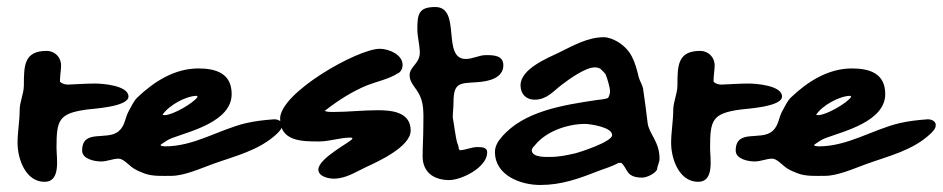

<svg xmlns="http://www.w3.org/2000/svg" viewBox="-20 -638 2686 547"><path d="M107 -120C154 -120 141 -187 141 -217C141 -296 147 -315 228 -326C240 -328 346 -333 346 -363C346 -395 270 -400 251 -400C225 -400 199 -398 173 -397C165 -397 156 -400 151 -405V-410C151 -424 154 -438 154 -452C154 -475 136 -493 113 -493C49 -493 48 -452 48 -395C48 -371 36 -348 36 -324C36 -293 30 -262 30 -231C30 -185 53 -120 107 -120Z M214 -209C214 -185 249 -178 268 -178C286 -178 301 -186 318 -186C332 -186 348 -166 361 -158C371 -152 380 -148 391 -144C415 -135 443 -137 468 -137C505 -137 551 -158 587 -171C651 -194 717 -209 768 -256C775 -263 784 -271 784 -282C784 -294 769 -299 759 -298C732 -296 706 -293 680 -287C602 -268 533 -221 450 -221C448 -221 440 -222 438 -223V-226C449 -233 457 -240 471 -245C522 -264 640 -292 640 -370C640 -428 597 -443 545 -443C477 -443 418 -405 371 -360C361 -350 353 -333 347 -322C336 -303 337 -280 318 -264C285 -236 214 -272 214 -209ZM443 -311C461 -338 510 -365 541 -365L543 -362C531 -344 472 -310 449 -310C447 -310 445 -310 443 -311Z M905 -322C942 -351 982 -377 1026 -395C1054 -406 1089 -413 1113 -429H1114C1123 -434 1127 -444 1127 -453C1127 -483 1087 -499 1062 -499C999 -499 778 -374 778 -300C778 -235 840 -235 889 -235C919 -235 949 -246 978 -246C980 -246 984 -246 984 -243C984 -236 887 -188 887 -155C887 -135 916 -129 931 -129C965 -129 993 -148 1023 -162C1053 -176 1150 -219 1150 -266C1150 -318 1098 -324 1057 -324C1014 -324 972 -319 929 -319C921 -319 912 -319 905 -322Z M1260 -125C1295 -125 1368 -161 1368 -204C1368 -219 1351 -219 1340 -219C1323 -219 1305 -210 1290 -210L1287 -214C1287 -221 1284 -227 1282 -233C1279 -242 1273 -286 1271 -297C1270 -300 1270 -302 1270 -305C1270 -319 1272 -332 1272 -346C1272 -406 1292 -400 1341 -404C1371 -406 1414 -415 1414 -452C1414 -481 1385 -481 1364 -481C1345 -481 1327 -470 1307 -470C1237 -470 1296 -618 1220 -618C1173 -618 1169 -598 1169 -555C1169 -534 1175 -513 1176 -492C1178 -457 1147 -449 1147 -424C1147 -395 1174 -386 1183 -345C1188 -322 1186 -297 1186 -274C1186 -247 1184 -220 1184 -193C1184 -147 1216 -125 1260 -125Z M1390 -205C1390 -139 1462 -111 1519 -111C1580 -111 1629 -129 1685 -151C1703 -158 1725 -164 1742 -174H1750C1769 -158 1762 -132 1810 -132C1822 -132 1846 -143 1852 -155C1852 -164 1859 -175 1859 -186C1859 -235 1829 -256 1825 -288C1821 -321 1817 -353 1812 -386C1810 -396 1803 -407 1800 -417C1789 -463 1779 -496 1738 -520C1728 -526 1712 -532 1701 -532C1654 -532 1613 -508 1572 -488C1541 -473 1463 -442 1463 -395C1463 -371 1478 -354 1503 -354C1538 -354 1556 -378 1581 -397C1602 -413 1648 -446 1674 -446C1692 -446 1694 -438 1705 -427C1710 -415 1718 -389 1718 -377C1718 -373 1715 -361 1712 -359C1708 -356 1683 -353 1680 -353C1587 -339 1471 -322 1408 -246C1398 -235 1390 -220 1390 -205ZM1495 -210C1495 -215 1500 -220 1503 -223C1535 -264 1597 -285 1647 -285C1657 -285 1724 -277 1724 -253C1724 -234 1631 -204 1618 -201C1596 -196 1573 -191 1550 -191C1539 -191 1495 -188 1495 -210Z M1969 -120C2016 -120 2003 -187 2003 -217C2003 -296 2009 -315 2090 -326C2102 -328 2208 -333 2208 -363C2208 -395 2132 -400 2113 -400C2087 -400 2061 -398 2035 -397C2027 -397 2018 -400 2013 -405V-410C2013 -424 2016 -438 2016 -452C2016 -475 1998 -493 1975 -493C1911 -493 1910 -452 1910 -395C1910 -371 1898 -348 1898 -324C1898 -293 1892 -262 1892 -231C1892 -185 1915 -120 1969 -120Z M2076 -209C2076 -185 2111 -178 2130 -178C2148 -178 2163 -186 2180 -186C2194 -186 2210 -166 2223 -158C2233 -152 2242 -148 2253 -144C2277 -135 2305 -137 2330 -137C2367 -137 2413 -158 2449 -171C2513 -194 2579 -209 2630 -256C2637 -263 2646 -271 2646 -282C2646 -294 2631 -299 2621 -298C2594 -296 2568 -293 2542 -287C2464 -268 2395 -221 2312 -221C2310 -221 2302 -222 2300 -223V-226C2311 -233 2319 -240 2333 -245C2384 -264 2502 -292 2502 -370C2502 -428 2459 -443 2407 -443C2339 -443 2280 -405 2233 -360C2223 -350 2215 -333 2209 -322C2198 -303 2199 -280 2180 -264C2147 -236 2076 -272 2076 -209ZM2305 -311C2323 -338 2372 -365 2403 -365L2405 -362C2393 -344 2334 -310 2311 -310C2309 -310 2307 -310 2305 -311Z"/></svg>

Font: ChillLongCangKaiShu Bold
Style: Regular
Weight: 700
Version: Version 3.500;Glyphs 3.1.1 (3135)